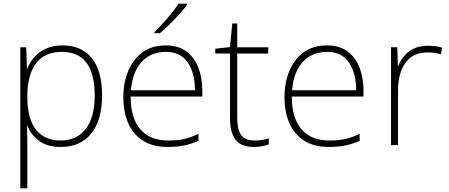

<svg xmlns="http://www.w3.org/2000/svg" viewBox="-20 -786 2431 1040"><path d="M318 -540Q422 -540 477.5 -471Q533 -402 533 -269Q533 -135 474 -62.5Q415 10 310 10Q235 10 190.5 -24Q146 -58 128 -106H126Q127 -76 127.5 -44.5Q128 -13 128 16V234H90V-530H122L126 -414H128Q140 -447 165 -475.5Q190 -504 228 -522Q266 -540 318 -540ZM315 -505Q222 -505 175.5 -443.5Q129 -382 128 -269V-263Q128 -142 175 -83.5Q222 -25 308 -25Q396 -25 444.5 -88Q493 -151 493 -269Q493 -505 315 -505Z M878 -540Q946 -540 989.5 -507.5Q1033 -475 1054.5 -419.5Q1076 -364 1076 -294V-263H688Q687 -148 739.5 -86.5Q792 -25 890 -25Q939 -25 974.5 -32.5Q1010 -40 1055 -61V-23Q1016 -6 977.5 2Q939 10 889 10Q808 10 754.5 -24Q701 -58 674.5 -119Q648 -180 648 -260Q648 -337 674 -400.5Q700 -464 751 -502Q802 -540 878 -540ZM878 -505Q798 -505 748 -451.5Q698 -398 689 -297H1036Q1036 -390 997 -447.5Q958 -505 878 -505ZM993 -758Q976 -737 951.5 -709.5Q927 -682 899 -654.5Q871 -627 846 -606H817V-613Q838 -633 863 -660.5Q888 -688 910.5 -716Q933 -744 947 -766H993Z M1358 -25Q1381 -25 1400.5 -28Q1420 -31 1436 -37V-4Q1420 2 1400 6Q1380 10 1355 10Q1286 10 1256 -29Q1226 -68 1226 -143V-496H1146V-522L1226 -531L1238 -659H1265V-530H1433V-496H1265V-146Q1265 -87 1285.5 -56Q1306 -25 1358 -25Z M1751 -540Q1819 -540 1862.5 -507.5Q1906 -475 1927.5 -419.5Q1949 -364 1949 -294V-263H1561Q1560 -148 1612.5 -86.5Q1665 -25 1763 -25Q1812 -25 1847.5 -32.5Q1883 -40 1928 -61V-23Q1889 -6 1850.5 2Q1812 10 1762 10Q1681 10 1627.5 -24Q1574 -58 1547.5 -119Q1521 -180 1521 -260Q1521 -337 1547 -400.5Q1573 -464 1624 -502Q1675 -540 1751 -540ZM1751 -505Q1671 -505 1621 -451.5Q1571 -398 1562 -297H1909Q1909 -390 1870 -447.5Q1831 -505 1751 -505Z M2298 -538Q2320 -538 2339 -535.5Q2358 -533 2375 -528L2368 -492Q2350 -497 2333.5 -499.5Q2317 -502 2296 -502Q2217 -502 2176.5 -446Q2136 -390 2136 -295V0H2098V-530H2132L2135 -429H2138Q2154 -475 2194.5 -506.5Q2235 -538 2298 -538Z"/></svg>

Font: Noto Sans Bengali ExtraLight
Style: Regular
Weight: 200
Designer: Jelle Bosma - Monotype Design Team
Foundry: Monotype Imaging Inc.
Version: Version 2.003; ttfautohint (v1.8.4.7-5d5b)